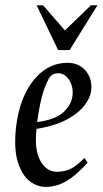

<svg xmlns="http://www.w3.org/2000/svg" viewBox="-20 -701 392 732"><path d="M153.4 11.5Q121.1 11.5 92.4 -11Q63.8 -33.6 48.4 -81.6Q33.1 -129.6 40.1 -206Q47.7 -283.4 74.6 -340.7Q101.5 -397.9 143.2 -429.7Q185 -461.5 237.4 -461.5Q279.4 -461.5 304.6 -433.5Q329.9 -405.5 328.4 -365.1Q327.8 -334.6 304.7 -302.6Q281.6 -270.6 235.1 -245.6Q188.7 -220.6 119.3 -209.8Q110.4 -129.3 134 -87.7Q157.5 -46 196.9 -46Q224.7 -46 247.7 -56.5Q270.8 -67 301.9 -98.5L313.9 -80.9Q278.6 -41.7 250.1 -21.7Q221.5 -1.7 198.3 4.9Q175 11.5 153.4 11.5ZM121.5 -235.7Q192.4 -244.5 224.2 -275.4Q256 -306.4 257 -344.5Q258 -364.3 251 -381.8Q244 -399.4 231.4 -410.6Q218.7 -421.8 201.9 -421.8Q194.7 -421.8 186.2 -419.1Q177.8 -416.4 171.2 -408.4Q159.5 -393.4 146 -353.5Q132.5 -313.6 121.5 -235.7ZM201.6 -510.1 119.5 -681H144.1L227.6 -585L327 -681H351.6L245.5 -510.1Z"/></svg>

Font: Ancizar Serif Light
Style: Italic
Weight: 300
Italic angle: -4°
Designer: Cesar Puertas, Viviana Monsalve, Julian Moncada, Julian Prieto, Jose Castro, Felipe Aragon, Mariel Hernandez, Sara Alarc
Version: Version 8.100